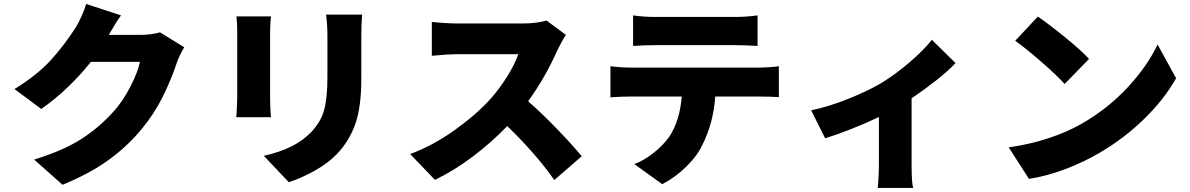

<svg xmlns="http://www.w3.org/2000/svg" viewBox="-20 -840 5899 952"><path d="M855.5 -525.4Q830.1 -448.2 788.6 -363.8Q747.1 -279.3 686.5 -205.1Q613.3 -115.2 518.6 -46.9Q423.8 21.5 290 76.2L149.4 -48.8Q294.9 -93.8 384.3 -151.4Q473.6 -209 544.9 -289.1Q588.9 -337.9 626.5 -410.6Q664.1 -483.4 673.8 -533.2H430.7Q377.9 -466.8 314.5 -406.2Q251 -345.7 184.6 -299.8L51.8 -398.4Q166 -468.8 233.4 -543.5Q300.8 -618.2 355.5 -704.1Q369.1 -725.6 384.3 -759.3Q399.4 -793 407.2 -820.3L580.1 -763.7Q555.7 -730.5 519.5 -667H676.8Q701.2 -667 728 -670.4Q754.9 -673.8 773.4 -679.7L893.6 -605.5Q867.2 -561.5 855.5 -525.4Z M1771.5 -662.1V-449.2Q1771.5 -309.6 1741.7 -225.1Q1711.9 -140.6 1651.4 -77.1Q1606.4 -30.3 1539.6 6.8Q1472.7 43.9 1412.1 63.5L1288.1 -67.4Q1366.2 -85 1423.8 -113.3Q1481.4 -141.6 1524.4 -186.5Q1571.3 -236.3 1587.4 -295.4Q1603.5 -354.5 1603.5 -460V-662.1Q1603.5 -716.8 1596.7 -767.6H1775.4Q1771.5 -709 1771.5 -662.1ZM1153.3 -282.2Q1156.2 -343.8 1156.2 -350.6V-681.6Q1156.2 -726.6 1152.3 -758.8H1323.2Q1319.3 -710 1319.3 -681.6V-349.6Q1319.3 -309.6 1323.2 -258.8H1151.4Z M2746.1 -595.7Q2683.6 -455.1 2598.6 -337.9Q2666 -279.3 2743.2 -199.2Q2820.3 -119.1 2864.3 -65.4L2728.5 52.7Q2636.7 -78.1 2495.1 -214.8Q2416 -132.8 2323.2 -63Q2230.5 6.8 2136.7 51.8L2013.7 -76.2Q2125 -117.2 2233.4 -194.3Q2341.8 -271.5 2413.1 -350.6Q2460 -404.3 2497.1 -464.4Q2534.2 -524.4 2549.8 -571.3H2246.1Q2202.1 -571.3 2145.5 -565.4Q2126 -563.5 2121.1 -563.5V-731.4Q2144.5 -728.5 2182.1 -726.1Q2219.7 -723.6 2246.1 -723.6H2572.3Q2607.4 -723.6 2639.6 -728Q2671.9 -732.4 2689.5 -738.3L2786.1 -667Q2777.3 -654.3 2765.6 -633.3Q2753.9 -612.3 2746.1 -595.7Z M3232.4 -755.9H3623Q3678.7 -755.9 3736.3 -763.7V-612.3Q3664.1 -616.2 3623 -616.2H3232.4Q3183.6 -616.2 3119.1 -612.3V-763.7Q3171.9 -755.9 3232.4 -755.9ZM3006.8 -511.7Q3059.6 -504.9 3105.5 -504.9H3745.1Q3764.6 -504.9 3793.9 -506.8Q3823.2 -508.8 3841.8 -511.7V-358.4Q3802.7 -361.3 3745.1 -361.3H3526.4Q3517.6 -230.5 3461.9 -120.1Q3436.5 -66.4 3382.3 -13.2Q3328.1 40 3263.7 73.2L3125 -26.4Q3172.9 -43.9 3220.2 -81.5Q3267.6 -119.1 3297.9 -161.1Q3350.6 -240.2 3360.4 -361.3H3105.5Q3061.5 -361.3 3006.8 -357.4Z M4350.6 -428.7Q4420.9 -471.7 4491.2 -532.2Q4561.5 -592.8 4600.6 -642.6L4717.8 -527.3Q4684.6 -491.2 4625.5 -444.3Q4566.4 -397.5 4500 -352.5V-25.4Q4500 67.4 4507.8 91.8H4332Q4334 76.2 4335.9 41Q4337.9 5.9 4337.9 -25.4V-259.8Q4274.4 -229.5 4201.7 -200.7Q4128.9 -171.9 4071.3 -154.3L4002 -293Q4090.8 -311.5 4189 -351.1Q4287.1 -390.6 4350.6 -428.7Z M5379.9 -547.9 5258.8 -423.8Q5219.7 -466.8 5143.1 -533.7Q5066.4 -600.6 5013.7 -637.7L5126 -757.8Q5181.6 -719.7 5260.3 -655.8Q5338.9 -591.8 5379.9 -547.9ZM5346.7 -228.5Q5473.6 -301.8 5570.8 -406.2Q5668 -510.7 5719.7 -619.1L5811.5 -452.1Q5752.9 -347.7 5653.3 -250.5Q5553.7 -153.3 5431.6 -82Q5353.5 -36.1 5262.2 -1.5Q5170.9 33.2 5082 46.9L4981.4 -109.4Q5085.9 -124 5179.2 -154.8Q5272.5 -185.5 5346.7 -228.5Z"/></svg>

Font: Min Sans Black
Style: Regular
Weight: 900
Designer: Jinseong-Kim, NotoSansCJK, Nunito
Foundry: Jinseong-Kim
Version: Version 1.000